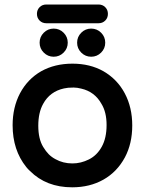

<svg xmlns="http://www.w3.org/2000/svg" viewBox="-20 -798 634 840"><path d="M182.6 -778.3H411.1Q428.7 -778.3 440.4 -766.6Q452.1 -754.9 452.1 -737.3Q452.1 -719.7 440.4 -708Q428.7 -696.3 411.1 -696.3H182.6Q165 -696.3 153.3 -708Q141.6 -719.7 141.6 -737.3Q141.6 -754.9 153.3 -766.6Q165 -778.3 182.6 -778.3ZM171.4 -567.9Q153.3 -585.9 153.3 -611.3Q153.3 -636.7 171.4 -654.8Q189.5 -672.9 214.8 -672.9Q240.2 -672.9 258.3 -654.8Q276.4 -636.7 276.4 -611.3Q276.4 -585.9 258.3 -567.9Q240.2 -549.8 214.8 -549.8Q189.5 -549.8 171.4 -567.9ZM335.4 -567.9Q317.4 -585.9 317.4 -611.3Q317.4 -636.7 335.4 -654.8Q353.5 -672.9 378.9 -672.9Q404.3 -672.9 422.4 -654.8Q440.4 -636.7 440.4 -611.3Q440.4 -585.9 422.4 -567.9Q404.3 -549.8 378.9 -549.8Q353.5 -549.8 335.4 -567.9ZM94.7 -67.4Q35.2 -141.6 35.2 -250Q35.2 -328.1 67.4 -389.6Q100.6 -452.1 160.2 -486.3Q219.7 -519.5 296.9 -519.5Q374 -519.5 432.6 -486.3Q493.2 -451.2 525.9 -389.6Q558.6 -328.1 558.6 -249Q558.6 -169.9 526.4 -109.4Q492.2 -45.9 432.6 -12.2Q373 21.5 295.9 21.5Q182.6 21.5 111.3 -49.8Q102.5 -57.6 94.7 -67.4ZM423.8 -343.8Q394.5 -396.5 335.9 -410.2Q317.4 -415 302.2 -415Q287.1 -415 278.3 -414.1Q269.5 -413.1 259.8 -411.1Q198.2 -397.5 168.9 -343.8Q147.5 -305.7 147.5 -248Q147.5 -190.4 168.9 -155.3Q180.7 -135.7 193.4 -123Q206.1 -110.4 222.7 -101.6Q255.9 -83 296.9 -83Q334 -83 369.1 -100.6Q404.3 -118.2 425.3 -156.2Q446.3 -194.3 446.3 -251Q446.3 -307.6 423.8 -343.8Z"/></svg>

Font: FakePearl
Style: SemiBold
Weight: 400
Version: Version 1.2